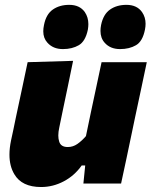

<svg xmlns="http://www.w3.org/2000/svg" viewBox="-20 -757 626 792"><path d="M149.5 14.5Q70 14.5 39 -38.5Q19 -72 19 -119Q19 -146 25.5 -177.5Q30 -199.5 35 -221.5Q39.5 -243.5 45.5 -272.5Q61 -345 72 -396.5Q83 -448 94 -500.5L281.5 -506Q271 -454 260.2 -402.5Q249.5 -351 238 -296.5L224.5 -231Q220.5 -213 220.5 -198Q220.5 -184.5 224 -173.5Q230.5 -150.5 259.5 -150.5Q281 -150.5 299 -163Q317 -175.5 334.5 -195.5L355.5 -296.5Q367.5 -351 377.5 -399.5Q387.5 -448 399 -500.5H585.5Q574.5 -448 563.5 -396.2Q552.5 -344.5 537 -272L525 -214.5Q512 -152.5 501.5 -102.5Q490.5 -52.5 479.5 0H324L331.5 -74.5H317Q287.5 -32.5 243 -9Q198.5 14.5 149.5 14.5ZM475.5 -554.5Q434.5 -554.5 411.5 -581Q394.5 -600 394.5 -629.5Q394.5 -641 397 -654Q406 -698 433.8 -717.5Q461.5 -737 501.5 -737Q545 -737 566 -707Q580.5 -686 580.5 -659Q580.5 -647.5 578 -635Q568.5 -586.5 541 -570.5Q513.5 -554.5 475.5 -554.5ZM239.5 -554.5Q199 -554.5 175.5 -581Q158.5 -599.5 158.5 -628Q158.5 -640 161.5 -654Q170 -698 197.8 -717.5Q225.5 -737 265.5 -737Q309 -737 330 -707Q344.5 -685.5 344.5 -657.5Q344.5 -647 342.5 -635Q332.5 -586.5 305 -570.5Q277.5 -554.5 239.5 -554.5Z"/></svg>

Font: Heraclito ExtraBold
Style: Italic
Weight: 800
Italic angle: -12°
Designer: Kostas Bartsokas (font) & Cristiano Sobral (main changes)
Foundry: Kostas Bartsokas (font) & Cristiano Sobral (main changes)
Version: Version 1.00;July 8, 2020;FontCreator 13.0.0.2655 64-bit